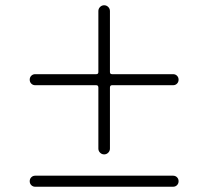

<svg xmlns="http://www.w3.org/2000/svg" viewBox="-20 -670 792 730"><path d="M114 40Q105 40 99 34Q93 28 93 19Q93 10 99 4Q105 -2 114 -2H638Q647 -2 653 4Q659 10 659 19Q659 28 653 34Q647 40 638 40ZM114 -346Q105 -346 99 -352Q93 -358 93 -367Q93 -376 99 -382Q105 -388 114 -388H346Q354 -388 354 -396V-628Q354 -637 360.5 -643.5Q367 -650 376 -650Q385 -650 391.5 -643.5Q398 -637 398 -628V-396Q398 -388 406 -388H638Q647 -388 653 -382Q659 -376 659 -367Q659 -358 653 -352Q647 -346 638 -346H406Q398 -346 398 -337V-105Q398 -96 391.5 -89.5Q385 -83 376 -83Q367 -83 360.5 -89.5Q354 -96 354 -105V-337Q354 -346 346 -346Z"/></svg>

Font: Rounded Mplus 1c Light
Style: Regular
Weight: 300
Version: Version 1.059.20150529